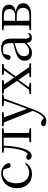

<svg xmlns="http://www.w3.org/2000/svg" viewBox="1260 -1832 842 3403"><g transform="rotate(-90 1681.5 -130.0)"><path d="M297 15C392 15 452 -25 497 -94L481 -107C436 -58 385 -35 325 -35C213 -35 135 -118 135 -262C135 -408 213 -499 315 -499C338 -499 360 -495 382 -486L403 -413C409 -378 425 -364 453 -364C475 -364 489 -375 495 -399C473 -479 399 -531 310 -531C172 -531 48 -430 48 -251C48 -84 150 15 297 15Z M942 0H1109V-28L1028 -36C1027 -92 1026 -174 1026 -229V-288C1026 -342 1027 -424 1028 -480L1109 -489V-516H679V-489L766 -478C762 -348 745 -237 714 -149C698 -105 681 -78 657 -59C637 -77 621 -87 600 -87C577 -87 560 -77 551 -55C551 -14 578 10 617 10C671 10 716 -30 750 -139C779 -230 797 -349 802 -486H943L945 -288V-229L943 -36L862 -28V0Z M1505 -488 1600 -480 1529 -274 1455 -70 1304 -479 1395 -488V-516H1147V-488L1213 -481L1418 29L1407 58C1376 138 1337 196 1287 225L1275 213C1252 191 1229 176 1203 176C1175 176 1150 189 1145 217C1149 251 1191 271 1235 271C1316 271 1382 206 1442 47L1639 -481L1707 -488V-516H1505Z M2058 -487 2136 -478 2074 -390 2011 -300 1885 -479 1962 -487V-516H1725V-487L1793 -480L1951 -249L1790 -36L1718 -28V0H1914V-28L1836 -37L1902 -132L1968 -224L2097 -35L2015 -28V0H2261V-28L2193 -35L2028 -275L2181 -479L2248 -487V-516H2058Z M2712 14C2751 14 2781 -2 2802 -37L2786 -52C2770 -34 2758 -28 2741 -28C2714 -28 2699 -45 2699 -108V-355C2699 -479 2643 -531 2527 -531C2414 -531 2340 -482 2320 -400C2326 -377 2341 -364 2364 -364C2389 -364 2406 -377 2412 -413L2427 -485C2454 -495 2479 -500 2505 -500C2584 -500 2619 -470 2619 -359V-318C2575 -308 2528 -295 2486 -282C2354 -244 2307 -193 2307 -115C2307 -32 2366 15 2445 15C2517 15 2562 -18 2621 -82C2629 -22 2657 14 2712 14ZM2619 -113C2556 -53 2520 -34 2480 -34C2424 -34 2387 -66 2387 -128C2387 -183 2420 -226 2504 -257C2538 -270 2578 -281 2619 -292Z M2930 0H3125C3273 0 3326 -67 3326 -137C3326 -210 3282 -259 3172 -272C3272 -289 3301 -338 3301 -392C3301 -467 3249 -516 3125 -516H2850V-489L2931 -480L2933 -288V-229L2931 -36L2850 -28V0ZM3016 -484H3102C3187 -484 3222 -450 3222 -387C3222 -317 3183 -284 3099 -284H3014ZM3014 -255H3102C3206 -255 3244 -210 3244 -140C3244 -71 3201 -31 3108 -31H3016L3014 -229Z"/></g></svg>

Font: Harano Aji Mincho KR
Style: Regular
Weight: 400
Foundry: Masamichi Hosoda
Version: HaranoAjiMinchoKR-Regular version 20230610;ttx 4.39.4